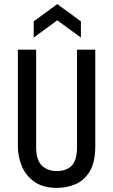

<svg xmlns="http://www.w3.org/2000/svg" viewBox="-20 -902 551 935"><path d="M258 13Q190 13 148 -16.5Q106 -46 86.5 -92.5Q67 -139 67 -191V-660H156V-186Q156 -123 183.5 -96Q211 -69 258 -69Q302 -69 328.5 -94.5Q355 -120 355 -186V-660H444V-191Q444 -111 416.5 -66.5Q389 -22 346.5 -4.5Q304 13 258 13ZM144 -719V-798L259 -882L374 -798V-719L259 -803Z"/></svg>

Font: Bricolage Grotesque 10pt Condensed
Style: Regular
Weight: 400
Width: 3
Designer: Mathieu Triay
Foundry: Atelier Triay
Version: Version 1.000; ttfautohint (v1.8.4.7-5d5b);gftools[0.9.29]